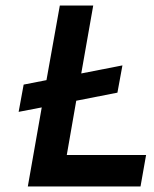

<svg xmlns="http://www.w3.org/2000/svg" viewBox="-20 -670 555 690"><path d="M65 -366 147 -382 195 -650H315L272 -406L420 -435L402 -337L254 -308L220 -113H505L485 0H80L130 -284L47 -268Z"/></svg>

Font: Overused Grotesk SemiBold
Style: Italic
Weight: 600
Italic angle: -10°
Version: Version 0.003